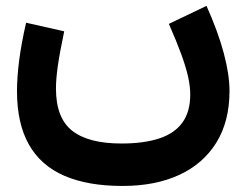

<svg xmlns="http://www.w3.org/2000/svg" viewBox="-20 -403 826 645"><path d="M547.3 -322.8Q573.8 -262.4 589.5 -219.3Q605.1 -176.1 612.1 -144.3Q619.1 -112.4 619.1 -85.3Q619.1 -27.5 592.7 8.8Q566.4 45.2 514.8 62.1Q463.3 79.1 388.1 79.1Q276.8 79.1 222.4 36.1Q168 -6.8 168 -105.5Q168 -136.6 173.9 -179.1Q179.7 -221.6 195.7 -297.8L67.7 -326.7Q51.7 -257.1 44.4 -200.4Q37.1 -143.6 37.1 -97.1Q37.1 11.9 77.1 82.5Q117 153.2 195.9 187.4Q274.8 221.7 391.7 221.7Q501.4 221.7 582 184.6Q662.6 147.4 706.8 76.1Q751 4.8 751 -97.6Q751 -152 731.8 -224.3Q712.5 -296.6 673.7 -383.3Z"/></svg>

Font: Estedad-FD VF
Style: Regular
Weight: 100
Designer: Amin Abedi
Version: Version 7.3